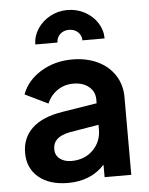

<svg xmlns="http://www.w3.org/2000/svg" viewBox="-55 -831 691 889"><g transform="rotate(-5 290.0 -387.0)"><path d="M39 -144Q39 -213 86 -258Q133 -303 227 -318L389 -344V-362Q389 -398 361.5 -421Q334 -444 289 -444Q247 -444 214.5 -421.5Q182 -399 167 -362L60 -414Q84 -478 148 -517Q212 -556 294 -556Q360 -556 411.5 -531.5Q463 -507 491.5 -462.5Q520 -418 520 -362V0H396V-58Q332 12 226 12Q140 12 89.5 -30Q39 -72 39 -144ZM250 -88Q311 -88 350 -126.5Q389 -165 389 -222V-244L252 -221Q213 -213 194 -195.5Q175 -178 175 -149Q175 -121 196 -104.5Q217 -88 250 -88ZM291 -786Q335 -786 372 -766Q409 -746 430.5 -712.5Q452 -679 452 -640H349Q349 -663 332.5 -678.5Q316 -694 291 -694Q266 -694 249.5 -678.5Q233 -663 233 -640H130Q130 -678 152 -712Q174 -746 211 -766Q248 -786 291 -786Z"/></g></svg>

Font: Evergrow Sans
Style: Bold
Weight: 700
Foundry: 10Web
Version: Version 1.000